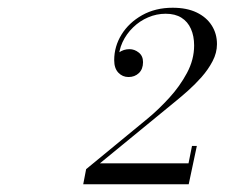

<svg xmlns="http://www.w3.org/2000/svg" viewBox="-20 -933 580 496"><path d="M195 -457 202.5 -496 363.5 -628.5Q390 -650.5 417.2 -680.2Q444.5 -710 463 -744.5Q481.5 -779 481.5 -815.5Q481.5 -840 473.2 -858.5Q465 -877 448.8 -887.2Q432.5 -897.5 408 -897.5Q384.5 -897.5 362.8 -888.2Q341 -879 323.8 -862.2Q306.5 -845.5 296.5 -824Q286.5 -802.5 286.5 -777.5H275.5Q275.5 -789 287.5 -797.5Q299.5 -806 314.5 -806Q327.5 -806 338.5 -797.2Q349.5 -788.5 349.5 -772.5Q349.5 -754.5 338.8 -744.2Q328 -734 312 -734Q296.5 -734 285.8 -745.2Q275 -756.5 275 -777.5Q275 -813 294 -843.8Q313 -874.5 347.2 -893.8Q381.5 -913 426 -913Q462.5 -913 488 -900.8Q513.5 -888.5 527 -867.2Q540.5 -846 540.5 -819Q540.5 -796.5 529.2 -775Q518 -753.5 500.8 -734Q483.5 -714.5 465.8 -698.8Q448 -683 435 -672.5L238 -511H467L476 -556H488.5L467.5 -457Z"/></svg>

Font: Bodoni Moda SC
Style: Italic
Weight: 400
Italic angle: -13°
Designer: Owen Earl
Foundry: indestructible type
Version: Version 2.005